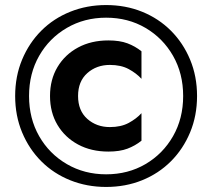

<svg xmlns="http://www.w3.org/2000/svg" viewBox="-20 -730 840 760"><path d="M40 -350Q40 -428 67.5 -494Q95 -560 143.5 -608.5Q192 -657 258 -683.5Q324 -710 400 -710Q477 -710 542.5 -683.5Q608 -657 656.5 -608.5Q705 -560 732.5 -494Q760 -428 760 -350Q760 -272 732.5 -206Q705 -140 656.5 -91.5Q608 -43 542.5 -16.5Q477 10 400 10Q324 10 258 -16.5Q192 -43 143.5 -91.5Q95 -140 67.5 -206Q40 -272 40 -350ZM95 -350Q95 -261 135 -191Q175 -121 244.5 -80.5Q314 -40 400 -40Q487 -40 556 -80.5Q625 -121 665 -191Q705 -261 705 -350Q705 -439 665 -509Q625 -579 556 -619.5Q487 -660 400 -660Q314 -660 244.5 -619.5Q175 -579 135 -509Q95 -439 95 -350ZM289 -350Q289 -292 325.5 -259.5Q362 -227 415 -227Q459 -227 489.5 -243.5Q520 -260 540 -282V-173Q515 -153 484.5 -141.5Q454 -130 409 -130Q341 -130 289 -158Q237 -186 207.5 -235.5Q178 -285 178 -350Q178 -415 207.5 -464.5Q237 -514 289 -542Q341 -570 409 -570Q454 -570 484.5 -558.5Q515 -547 540 -527V-418Q520 -440 489.5 -456.5Q459 -473 415 -473Q362 -473 325.5 -440.5Q289 -408 289 -350Z"/></svg>

Font: Jost*
Style: Bold
Weight: 700
Version: Version 3.7